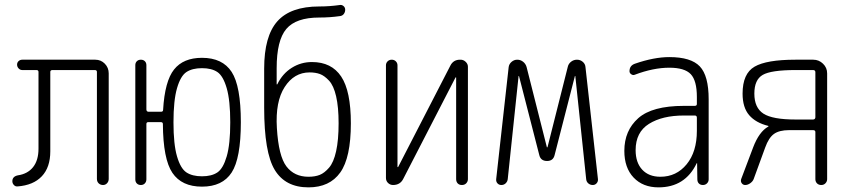

<svg xmlns="http://www.w3.org/2000/svg" viewBox="-20 -767 3540 796"><path d="M52.7 5.9Q43.9 6.8 37.6 0Q31.2 -6.8 31.2 -15.6Q31.2 -35.2 53.7 -40Q94.7 -45.9 117.2 -74.2Q139.6 -102.5 139.6 -150.4V-468.8Q139.6 -476.6 130.9 -476.6H72.3Q63.5 -476.6 57.1 -483.4Q50.8 -490.2 50.8 -499Q50.8 -507.8 57.1 -513.7Q63.5 -519.5 72.3 -519.5H375Q398.4 -519.5 414.6 -502.9Q430.7 -486.3 430.7 -462.9V-25.4Q430.7 -14.6 423.8 -7.3Q417 0 407.2 0Q396.5 0 389.2 -6.8Q381.8 -13.7 381.8 -25.4V-468.8Q381.8 -476.6 373 -476.6H197.3Q188.5 -476.6 188.5 -468.8V-139.6Q188.5 -73.2 153.3 -36.1Q118.2 1 52.7 5.9Z M881.3 -468.3Q857.4 -484.4 817.4 -484.4Q777.3 -484.4 752.9 -468.3Q728.5 -452.1 713.9 -401.4Q699.2 -350.6 699.2 -259.8Q699.2 -168.9 713.9 -118.7Q728.5 -68.4 752.9 -52.2Q777.3 -36.1 817.4 -36.1Q857.4 -36.1 881.3 -52.2Q905.3 -68.4 919.9 -118.7Q934.6 -168.9 934.6 -259.8Q934.6 -350.6 919.9 -401.4Q905.3 -452.1 881.3 -468.3ZM541 -23.4V-497.1Q541 -506.8 547.4 -513.2Q553.7 -519.5 564 -519.5Q574.2 -519.5 580.6 -513.2Q586.9 -506.8 586.9 -497.1V-313.5Q586.9 -304.7 594.7 -303.7H647.5Q656.2 -303.7 656.2 -311.5Q663.1 -430.7 701.7 -479Q740.2 -527.3 817.4 -527.3Q902.3 -527.3 940.4 -468.8Q978.5 -410.2 978.5 -260.3Q978.5 -110.4 940.4 -51.8Q902.3 6.8 817.4 6.8Q733.4 6.8 694.8 -50.3Q656.2 -107.4 655.3 -252.9Q655.3 -260.7 646.5 -260.7H594.7Q586.9 -260.7 586.9 -252.9V-23.4Q586.9 -13.7 580.6 -6.8Q574.2 0 564 0Q553.7 0 547.4 -6.3Q541 -12.7 541 -23.4Z M1263.7 -466.8Q1199.2 -466.8 1160.2 -406.2Q1121.1 -345.7 1127.9 -236.3Q1134.8 -120.1 1167.5 -77.1Q1200.2 -34.2 1258.8 -34.2Q1286.1 -34.2 1305.7 -42Q1325.2 -49.8 1344.2 -71.8Q1363.3 -93.8 1373.5 -140.1Q1383.8 -186.5 1383.8 -255.9Q1383.8 -323.2 1373.5 -367.7Q1363.3 -412.1 1344.2 -432.6Q1325.2 -453.1 1306.6 -460Q1288.1 -466.8 1263.7 -466.8ZM1258.8 9.8Q1163.1 9.8 1119.1 -62.5Q1075.2 -134.8 1075.2 -320.3V-482.4Q1075.2 -617.2 1129.9 -678.7Q1184.6 -740.2 1303.7 -740.2Q1345.7 -740.2 1387.7 -746.1Q1396.5 -748 1403.8 -742.2Q1411.1 -736.3 1411.1 -726.6Q1411.1 -716.8 1405.3 -709Q1399.4 -701.2 1388.7 -700.2Q1347.7 -694.3 1303.7 -694.3Q1207 -694.3 1167 -647Q1127 -599.6 1127 -484.4V-418Q1127 -417 1127.9 -417Q1129.9 -417 1129.9 -418Q1151.4 -461.9 1189.5 -485.8Q1227.5 -509.8 1273.4 -509.8Q1354.5 -509.8 1394.5 -449.7Q1434.6 -389.6 1434.6 -255.9Q1434.6 -113.3 1390.6 -51.8Q1346.7 9.8 1258.8 9.8Z M1609.4 0Q1597.7 0 1588.9 -8.3Q1580.1 -16.6 1580.1 -29.3V-496.1Q1580.1 -505.9 1586.9 -512.7Q1593.8 -519.5 1604 -519.5Q1614.3 -519.5 1621.1 -512.7Q1627.9 -505.9 1627.9 -496.1V-75.2Q1627.9 -74.2 1628.9 -74.2Q1630.9 -74.2 1630.9 -75.2L1846.7 -494.1Q1859.4 -520.5 1889.6 -519.5Q1901.4 -519.5 1910.6 -510.7Q1919.9 -502 1919.9 -490.2V-24.4Q1919.9 -14.6 1913.1 -7.3Q1906.2 0 1895 0Q1883.8 0 1877.4 -6.8Q1871.1 -13.7 1871.1 -24.4V-445.3Q1871.1 -446.3 1870.1 -446.3Q1868.2 -446.3 1868.2 -445.3L1652.3 -26.4Q1639.6 0 1609.4 0Z M2058.6 0Q2048.8 0 2042.5 -6.8Q2036.1 -13.7 2037.1 -24.4L2088.9 -489.3Q2090.8 -502 2101.1 -510.7Q2111.3 -519.5 2124.5 -519.5Q2137.7 -519.5 2148.4 -511.2Q2159.2 -502.9 2163.1 -489.3L2247.1 -157.2Q2247.1 -156.2 2248 -156.2Q2250 -156.2 2250 -157.2L2334 -490.2Q2336.9 -502.9 2347.7 -511.2Q2358.4 -519.5 2372.1 -519.5Q2385.7 -519.5 2396 -510.7Q2406.2 -502 2407.2 -489.3L2459 -24.4Q2460 -14.6 2453.6 -7.3Q2447.3 0 2437.5 0Q2426.8 0 2418.9 -6.8Q2411.1 -13.7 2410.2 -24.4L2365.2 -451.2Q2365.2 -452.1 2364.3 -452.1Q2363.3 -452.1 2363.3 -451.2L2279.3 -124Q2273.4 -99.6 2248 -99.6Q2221.7 -99.6 2215.8 -124L2131.8 -451.2Q2131.8 -452.1 2130.9 -452.1Q2129.9 -452.1 2129.9 -451.2L2085 -24.4Q2084 -14.6 2076.7 -7.3Q2069.3 0 2058.6 0Z M2815.4 -288.1Q2725.6 -288.1 2670.4 -253.4Q2615.2 -218.8 2615.2 -144.5Q2615.2 -92.8 2642.6 -63.5Q2669.9 -34.2 2717.8 -34.2Q2784.2 -34.2 2826.7 -85.9Q2869.1 -137.7 2869.1 -224.6V-279.3Q2869.1 -288.1 2860.4 -288.1ZM2710 9.8Q2645.5 9.8 2606.9 -30.8Q2568.4 -71.3 2568.4 -141.6Q2568.4 -225.6 2626 -276.9Q2683.6 -328.1 2815.4 -328.1H2860.4Q2869.1 -328.1 2869.1 -335.9V-365.2Q2869.1 -432.6 2843.8 -459.5Q2818.4 -486.3 2754.9 -486.3Q2688.5 -486.3 2611.3 -457Q2604.5 -454.1 2597.2 -459Q2589.8 -463.9 2589.8 -471.7Q2589.8 -495.1 2612.3 -502.9Q2691.4 -530.3 2754.9 -530.3Q2844.7 -530.3 2881.3 -491.7Q2918 -453.1 2918 -355.5V-23.4Q2918 -13.7 2911.1 -6.8Q2904.3 0 2894 0Q2883.8 0 2877.4 -6.3Q2871.1 -12.7 2871.1 -23.4L2870.1 -89.8Q2870.1 -90.8 2869.1 -90.8Q2868.2 -90.8 2868.2 -89.8Q2820.3 9.8 2710 9.8Z M3107.4 -378.9Q3107.4 -320.3 3145 -295.9Q3182.6 -271.5 3278.3 -271.5H3350.6Q3359.4 -271.5 3360.4 -280.3V-467.8Q3360.4 -476.6 3350.6 -476.6H3278.3Q3176.8 -476.6 3142.1 -456.5Q3107.4 -436.5 3107.4 -378.9ZM3069.3 0Q3060.5 0 3055.2 -7.3Q3049.8 -14.6 3052.7 -24.4L3102.5 -156.2Q3127 -220.7 3165 -242.2Q3166 -242.2 3166 -243.2Q3166 -245.1 3165 -245.1Q3113.3 -257.8 3085.9 -289.6Q3058.6 -321.3 3058.6 -378.9Q3058.6 -461.9 3108.4 -490.7Q3158.2 -519.5 3277.3 -519.5H3351.6Q3375 -519.5 3392.1 -502.9Q3409.2 -486.3 3409.2 -462.9V-24.4Q3409.2 -14.6 3402.3 -7.3Q3395.5 0 3384.8 0Q3374 0 3367.2 -6.8Q3360.4 -13.7 3360.4 -24.4V-219.7Q3360.4 -227.5 3350.6 -227.5H3252Q3210.9 -227.5 3189 -211.9Q3167 -196.3 3152.3 -155.3L3104.5 -24.4Q3100.6 -14.6 3090.3 -7.3Q3080.1 0 3069.3 0Z"/></svg>

Font: Rounded Mgen+ 2m light
Style: Regular
Weight: 200
Designer: [Source Han Sans]
Ryoko NISHIZUKA  (kana & ideographs); Paul D. Hunt (Latin, Greek & Cyrillic); Wenlong ZHANG  (bopomofo
Version: Version 1.059.20150602